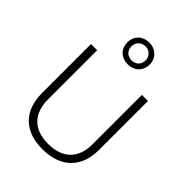

<svg xmlns="http://www.w3.org/2000/svg" viewBox="-278 -1132 1278 1278"><g transform="rotate(45 361.0 -493.0)"><path d="M361 -791C420 -791 466 -831 466 -894C466 -954 420 -996 361 -996C301 -996 256 -955 256 -894C256 -830 301 -791 361 -791ZM361 -828C320 -828 294 -855 294 -894C294 -932 323 -960 361 -960C397 -960 427 -932 427 -894C427 -855 400 -828 361 -828ZM629 -252V-714H572V-248C572 -118 497 -42 362 -42C225 -42 151 -116 151 -254V-714H93V-254C93 -88 187 10 359 10C531 10 629 -89 629 -252Z"/></g></svg>

Font: Noto Sans Gujarati UI Light
Style: Regular
Weight: 300
Designer: Jelle Bosma - Monotype Design Team, Universal Thirst
Foundry: Monotype Imaging Inc.
Version: Version 2.106